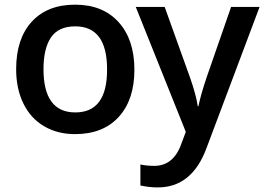

<svg xmlns="http://www.w3.org/2000/svg" viewBox="-20 -570 1143 830"><path d="M662.1 240.2Q625.5 240.2 586.9 231.9V141.1Q613.8 147 647 147Q730.5 147 764.2 50.8L783.2 0L566.9 -540H691.9L801.8 -233.9Q828.1 -158.2 835 -110.8H837.9Q846.7 -156.2 873 -234.9L979 -540H1102.1L872.1 71.8Q809.1 240.2 662.1 240.2ZM168 -271Q168 -84 305.7 -84Q443.4 -84 442.9 -270Q442.9 -456.1 305.2 -456.1Q232.9 -456.1 200.4 -408.2Q168 -360.4 168 -271ZM304.2 9.8Q228.5 9.8 170.4 -24.4Q112.3 -58.6 81.1 -122.6Q49.8 -186.5 49.8 -271Q49.8 -402.3 117.2 -476.1Q184.6 -549.8 304.7 -549.8Q424.8 -549.8 492.9 -474.1Q561 -398.4 561 -268.6Q561 -138.7 493.2 -64.5Q425.3 9.8 304.2 9.8Z"/></svg>

Font: OpenSans-Semibold
Style: Regular
Weight: 600
Foundry: Ascender Corporation
Version: Version 1.10